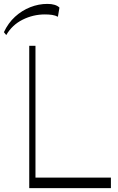

<svg xmlns="http://www.w3.org/2000/svg" viewBox="-53 -965 604 985"><path d="M97 0V-730H129V0ZM125 0V-54H516V0ZM-21 -785 -33 -800Q-11 -847 24 -879Q59 -911 102 -928Q145 -945 190 -945Q233 -945 252 -926L244 -879Q231 -886 214.5 -888.5Q198 -891 177 -891Q117 -891 63 -864Q9 -837 -21 -785Z"/></svg>

Font: Savate ExtraLight
Style: Regular
Weight: 200
Designer: Max Esnée
Foundry: Plomb Type
Version: Version 2.000